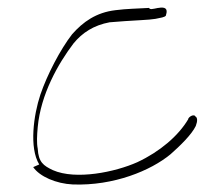

<svg xmlns="http://www.w3.org/2000/svg" viewBox="-20 -469 569 509"><path d="M68 -26C85 -1 129 18 173 20C282 24 380 -17 432 -60C457 -82 488 -112 499 -135C504 -148 504 -158 497 -161V-162C491 -166 481 -159 479 -154V-153C453 -109 404 -67 344 -39C286 -13 181 9 120 -18C95 -30 82 -39 80 -75C77 -90 78 -110 80 -132C88 -219 134 -300 175 -354C198 -382 228 -402 271 -410H272C286 -411 299 -412 311 -413C336 -415 375 -416 392 -419C406 -422 417 -423 420 -428V-429C426 -447 417 -451 400 -448H399C384 -445 378 -443 375 -448C343 -446 317 -446 286 -442C235 -436 200 -411 171 -378C140 -338 105 -271 87 -218C69 -164 57 -77 84 -33ZM515 -142H516Z"/></svg>

Font: Stray Cat
Style: LtExt
Weight: 300
Version: Version 1.0